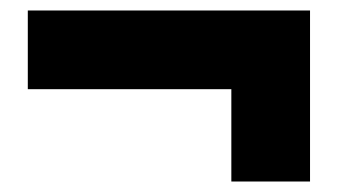

<svg xmlns="http://www.w3.org/2000/svg" viewBox="-20 -504 663 366"><path d="M571 -484H33V-334H421V-158H571Z"/></svg>

Font: Chivo Light
Style: Bold
Weight: 900
Designer: Hector Gatti
Foundry: Omnibus-Type
Version: Version 1.003;PS 001.003;hotconv 1.0.70;makeotf.lib2.5.58329